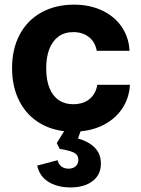

<svg xmlns="http://www.w3.org/2000/svg" viewBox="-20 -566 617 839"><path d="M32.7 -268.4Q32.7 -351.7 65.9 -414.5Q99.1 -477.3 160.7 -511.5Q222.3 -545.7 303.9 -545.7Q371.4 -545.7 425.7 -520.4Q480 -495 511.5 -449.2Q543 -403.4 546 -344H402.9Q395 -384 367.5 -404.9Q340 -425.7 300.4 -425.7Q261.7 -425.7 235.4 -406.2Q209 -386.7 195.4 -351.4Q181.9 -316 181.9 -267.7Q181.9 -216.3 196.3 -181.1Q210.7 -145.9 237.1 -128.2Q263.4 -110.6 299.4 -110.6Q344 -110.6 371.6 -133.6Q399.1 -156.7 405.1 -195.4H547.9Q544.1 -134.1 511.3 -87.6Q478.4 -41.1 423.5 -15.9Q368.6 9.4 299.4 9.4Q219.6 9.4 159 -25Q98.4 -59.4 65.6 -122.3Q32.7 -185.1 32.7 -268.4ZM142.6 157.6 232 134Q235 150.7 247.6 160.8Q260.1 170.9 278.7 171.1Q299 171.1 310.6 160.6Q322.3 150.1 322.3 132.7Q322.3 111.1 304 101.4Q285.7 91.7 240.9 84.6L228 59.3L276.7 -19.3H341.6L320.7 39.1Q368.6 53 394.7 79.8Q420.9 106.6 420.9 149Q420.9 197.7 384.4 225.5Q348 253.3 287.3 253Q231.7 253 192.1 228.9Q152.6 204.7 142.6 157.6Z"/></svg>

Font: Mona Sans VF XLt
Style: Regular
Weight: 200
Designer: Deni Anggara
Foundry: GitHub
Version: Version 2.000;Glyphs 3.2.3 (3260)